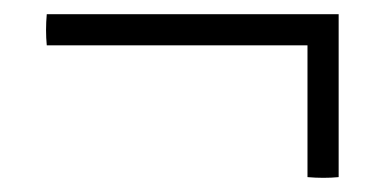

<svg xmlns="http://www.w3.org/2000/svg" viewBox="-20 -460 549 271"><path d="M46 -440H458V-210Q437 -208 414 -210V-396H46Q44 -417 46 -440Z"/></svg>

Font: Castoro Titling
Style: Regular
Weight: 400
Version: Version 2.04